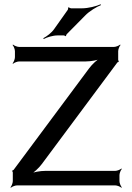

<svg xmlns="http://www.w3.org/2000/svg" viewBox="-20 -869 620 900"><path d="M540 -20V-48C540 -57 546 -72 551 -77L549 -79C544 -74 529 -68 520 -68H192C168 -68 135 -62 119 -54L121 -50C137 -58 162 -81 176 -100L530 -576C531 -577 534 -579 535 -578L537 -582C536 -583 534 -586 534 -588V-629C534 -638 540 -653 545 -658L543 -660C538 -655 523 -649 514 -649H70C61 -649 46 -655 41 -660L39 -658C44 -653 50 -638 50 -629V-601C50 -592 44 -577 39 -572L41 -570C46 -575 61 -581 70 -581H382C406 -581 439 -587 455 -595L453 -599C437 -591 412 -568 398 -549L44 -73C43 -72 40 -70 39 -71L37 -67C38 -66 40 -63 40 -61V-20C40 -11 34 4 29 9L31 11C36 6 51 0 60 0H520C529 0 544 6 549 11L551 9C546 4 540 -11 540 -20ZM364 -830H313C310 -830 304 -833 303 -835L299 -833C300 -831 299 -824 297 -822L234 -733C222 -715 197 -697 183 -690L185 -686C199 -694 228 -703 250 -703H279C281 -703 286 -701 286 -699L290 -701C289 -702 291 -707 293 -709L379 -796C399 -817 433 -837 453 -845L452 -849C432 -840 394 -830 364 -830Z"/></svg>

Font: Gamestation Storm
Style: Regular
Weight: 400
Designer: Jonas Hecksher
Foundry: Jonas Hecksher, Playtypeª, e-types AS
Version: Version 1.003